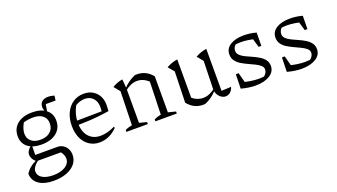

<svg xmlns="http://www.w3.org/2000/svg" viewBox="-66 -1128 3295 1878"><g transform="rotate(-20 1582.0 -189.0)"><path d="M247 207Q149 207 92 167.5Q35 128 34 57Q56 22 89 -3.5Q122 -29 164 -44H181Q137 -10 121 14.5Q105 39 105 60Q105 103 146.5 128.5Q188 154 259 154Q338 154 386 123.5Q434 93 434 43Q434 26 426.5 6Q419 -14 404 -31H153Q129 -48 116.5 -71Q104 -94 104 -114Q104 -139 120 -161.5Q136 -184 162 -200L160 -93H390Q422 -93 448 -77Q474 -61 489 -33Q504 -5 504 30Q504 83 471.5 123Q439 163 381 185Q323 207 247 207ZM256 -167Q164 -167 112.5 -208.5Q61 -250 61 -323Q61 -376 86.5 -414.5Q112 -453 159 -474Q206 -495 271 -495Q363 -495 416 -453.5Q469 -412 469 -338Q469 -286 443 -247.5Q417 -209 369.5 -188Q322 -167 256 -167ZM260 -215Q325 -215 362.5 -247.5Q400 -280 400 -335Q400 -388 363.5 -416.5Q327 -445 265 -445Q242 -445 215 -441.5Q188 -438 164 -430Q147 -400 139 -372.5Q131 -345 131 -324Q131 -274 165.5 -244.5Q200 -215 260 -215ZM404 -442Q395 -459 389.5 -477Q384 -495 384 -508Q384 -545 407.5 -565Q431 -585 475 -585Q488 -585 502.5 -582.5Q517 -580 536 -574L529 -525H427L412 -442Z M797 8Q736 8 690 -22.5Q644 -53 618.5 -108Q593 -163 593 -236Q593 -311 620 -369.5Q647 -428 696 -461Q745 -494 809 -494Q861 -494 900 -471.5Q939 -449 961 -409Q983 -369 983 -316L980 -251Q924 -242 872 -236.5Q820 -231 762.5 -228Q705 -225 633 -224V-268L917 -272L919 -317Q919 -374 886.5 -408.5Q854 -443 801 -443Q778 -443 752.5 -435.5Q727 -428 704 -414Q682 -376 670.5 -333Q659 -290 659 -247Q659 -153 704.5 -101.5Q750 -50 828 -50Q895 -50 977 -89L982 -76Q941 -34 893.5 -13Q846 8 797 8Z M1075 0V-20Q1089 -27 1106 -32.5Q1123 -38 1148 -43L1157 -394L1106 -456Q1156 -487 1213 -496L1221 -401V-41L1298 -21V0ZM1377 0V-20Q1391 -27 1408 -33Q1425 -39 1449 -43L1459 -384L1522 -416V-41L1600 -21V0ZM1214 -381 1213 -401Q1242 -433 1274.5 -455.5Q1307 -478 1342 -493Q1348 -494 1353.5 -494Q1359 -494 1363 -494Q1410 -494 1449 -475.5Q1488 -457 1522 -416L1459 -384Q1404 -433 1342 -433Q1278 -433 1214 -381Z M2087 -59 2188 -64Q2182 -41 2169.5 -25.5Q2157 -10 2141 -2Q2125 6 2108 6Q2087 6 2067.5 -5.5Q2048 -17 2034 -38Q2020 -59 2015 -90L2023 -394L1972 -456Q2027 -488 2087 -496ZM1894 7Q1888 7 1882.5 7.5Q1877 8 1872 8Q1825 8 1786 -11Q1747 -30 1713 -71L1775 -105Q1832 -55 1897 -55Q1959 -55 2022 -104L2023 -85Q1994 -53 1962 -30.5Q1930 -8 1894 7ZM1713 -71 1722 -394 1670 -456Q1727 -488 1785 -496V-85Z M2419 7Q2386 7 2348 1.5Q2310 -4 2270 -15L2297 -71Q2343 -59 2386.5 -52Q2430 -45 2473 -45Q2489 -45 2505 -46.5Q2521 -48 2537 -50L2504 -36Q2526 -45 2542.5 -66Q2559 -87 2559 -111Q2559 -135 2538.5 -153Q2518 -171 2486.5 -186.5Q2455 -202 2419.5 -218Q2384 -234 2352 -253.5Q2320 -273 2300 -300.5Q2280 -328 2280 -366Q2280 -427 2333.5 -461Q2387 -495 2474 -495Q2503 -495 2536.5 -491Q2570 -487 2605 -477L2587 -418Q2543 -430 2503 -436Q2463 -442 2428 -442Q2412 -442 2396.5 -441Q2381 -440 2363 -438L2388 -448Q2366 -438 2355.5 -419Q2345 -400 2345 -380Q2345 -354 2365 -334.5Q2385 -315 2417 -299.5Q2449 -284 2484.5 -268.5Q2520 -253 2552 -233.5Q2584 -214 2604 -187.5Q2624 -161 2624 -124Q2624 -63 2567 -28Q2510 7 2419 7ZM2270 -15 2274 -164H2303L2342 -16ZM2575 -339 2534 -478 2605 -477 2603 -339Z M2899 7Q2866 7 2828 1.5Q2790 -4 2750 -15L2777 -71Q2823 -59 2866.5 -52Q2910 -45 2953 -45Q2969 -45 2985 -46.5Q3001 -48 3017 -50L2984 -36Q3006 -45 3022.5 -66Q3039 -87 3039 -111Q3039 -135 3018.5 -153Q2998 -171 2966.5 -186.5Q2935 -202 2899.5 -218Q2864 -234 2832 -253.5Q2800 -273 2780 -300.5Q2760 -328 2760 -366Q2760 -427 2813.5 -461Q2867 -495 2954 -495Q2983 -495 3016.5 -491Q3050 -487 3085 -477L3067 -418Q3023 -430 2983 -436Q2943 -442 2908 -442Q2892 -442 2876.5 -441Q2861 -440 2843 -438L2868 -448Q2846 -438 2835.5 -419Q2825 -400 2825 -380Q2825 -354 2845 -334.5Q2865 -315 2897 -299.5Q2929 -284 2964.5 -268.5Q3000 -253 3032 -233.5Q3064 -214 3084 -187.5Q3104 -161 3104 -124Q3104 -63 3047 -28Q2990 7 2899 7ZM2750 -15 2754 -164H2783L2822 -16ZM3055 -339 3014 -478 3085 -477 3083 -339Z"/></g></svg>

Font: Piazzolla Thin Light
Style: Regular
Weight: 300
Version: Version 2.005